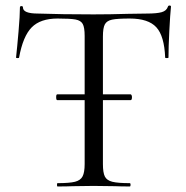

<svg xmlns="http://www.w3.org/2000/svg" viewBox="-20 -674 672 694"><path d="M183 -323Q183 -333 187 -333H452Q454 -333 455.5 -330Q457 -327 457 -323Q457 -312 452 -312H187Q183 -312 183 -323ZM49 -466Q49 -464 43.5 -464Q38 -464 38 -466Q42 -502 47 -560Q52 -618 52 -647Q52 -652 57.5 -652Q63 -652 63 -647Q63 -625 117 -625Q203 -622 318 -622Q377 -622 443 -624L511 -625Q547 -625 564.5 -630Q582 -635 587 -650Q588 -654 593 -654Q598 -654 598 -650Q595 -621 592 -562Q589 -503 589 -466Q589 -464 583 -464Q577 -464 577 -466Q574 -544 545 -575.5Q516 -607 449 -607Q404 -607 385 -603Q366 -599 359 -586Q352 -573 352 -542V-81Q352 -50 359 -36Q366 -22 386 -17Q406 -12 449 -12Q452 -12 452 -6Q452 0 449 0Q416 0 396 -1L318 -2L243 -1Q223 0 188 0Q186 0 186 -6Q186 -12 188 -12Q231 -12 251 -17Q271 -22 278.5 -36.5Q286 -51 286 -81V-544Q286 -575 279 -587.5Q272 -600 253 -603.5Q234 -607 188 -607Q126 -607 94.5 -575Q63 -543 49 -466Z"/></svg>

Font: Cormorant Unicase
Style: Regular
Weight: 400
Designer: Christian Thalmann (Catharsis Fonts)
Foundry: Catharsis Fonts
Version: Version 4.000